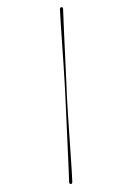

<svg xmlns="http://www.w3.org/2000/svg" viewBox="-161 -788 652 962"><g transform="rotate(-20 165.0 -307.5)"><path d="M173.5 -304Q167.5 -285 155.5 -244.5Q143.5 -204 128.8 -153Q114 -102 99 -50Q84 2 71.5 44.8Q59 87.5 51.5 110.5Q48 119.5 41 117Q34 115 36.5 105Q43 86 56 44.8Q69 3.5 85.2 -48Q101.5 -99.5 117.5 -151.2Q133.5 -203 146.8 -244.5Q160 -286 166 -306Q172.5 -326 185.2 -368.5Q198 -411 213.2 -463.5Q228.5 -516 243.5 -568.5Q258.5 -621 271 -663Q283.5 -705 289.5 -725Q293.5 -733.5 300.5 -731.5Q307 -729 304.5 -719.5Q297 -696.5 283.2 -653.2Q269.5 -610 253.2 -558Q237 -506 221 -454.8Q205 -403.5 192.2 -363Q179.5 -322.5 173.5 -304Z"/></g></svg>

Font: Fraunces 144pt S000
Style: Regular
Weight: 400
Version: Version 1.000; ttfautohint (v1.8.3)